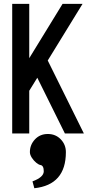

<svg xmlns="http://www.w3.org/2000/svg" viewBox="-20 -704 490 1013"><path d="M192.9 166.5Q184.1 165 171.1 154.5Q158.2 144 147.9 128.2Q137.7 112.3 137.7 98.6Q137.7 60.1 164.3 31.5Q190.9 2.9 232.4 2.9Q273.4 2.9 300.5 31Q327.6 59.1 327.6 98.6Q327.6 271.5 161.1 289.1L151.4 252.9Q210.9 231 210.9 199.7Q210.9 168.9 192.9 166.5ZM44.4 0V-683.6H134.3V-397L310.1 -683.6H415.5L231.9 -384.8L422.4 0H322.3L176.8 -293.9L134.3 -225.1V0Z"/></svg>

Font: Anka/Coder Narrow
Style: Bold
Weight: 700
Width: 3
Monospace: yes
Version: Version 001.100